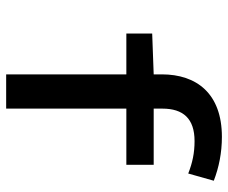

<svg xmlns="http://www.w3.org/2000/svg" viewBox="-80 -678 758 639"><g transform="rotate(90 299.5 -359.0)"><path d="M582 -691C538 -708 489 -718 436 -718C292 -718 228 -634 228 -518V-491L92 -486V-400H228V0H342V-400H529V-491H342V-520C342 -589 375 -627 450 -627C490 -627 522 -620 558 -606Z"/></g></svg>

Font: Source Code Pro Semibold
Style: Regular
Weight: 600
Monospace: yes
Designer: Paul D. Hunt
Foundry: Adobe Systems Incorporated
Version: Version 1.017;PS 1.000;hotconv 1.0.70;makeotf.lib2.5.5900